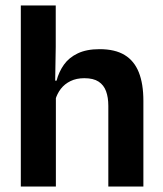

<svg xmlns="http://www.w3.org/2000/svg" viewBox="-20 -681 594 701"><path d="M375.5 0V-294.5Q375.5 -325.5 367.2 -348Q359 -370.5 340 -383Q321 -395.5 288 -395.5Q259 -395.5 237.5 -385Q216 -374.5 202.2 -356.8Q188.5 -339 182 -316.5L156 -386.5H186.5Q195 -419 213.5 -445Q232 -471 264 -486.2Q296 -501.5 343.5 -501.5Q400 -501.5 435 -480.2Q470 -459 486.8 -417Q503.5 -375 503.5 -313V0ZM56 0V-661H183.5V-510L181 -357.5L184 -348V0Z"/></svg>

Font: Anek Bangla SemiBold
Style: Regular
Weight: 600
Designer: Sulekha Rajkumar (Bangla), Yesha Goshar (Latin)
Foundry: Ek Type
Version: Version 1.003